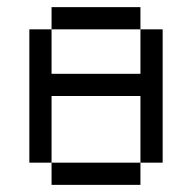

<svg xmlns="http://www.w3.org/2000/svg" viewBox="-20 -520 540 540"><path d="M125 -62.5V0H375V-62.5ZM125 -62.5V-250H375V-62.5H437.5Q437.5 -62.5 437.5 -437.5H375Q375 -437.5 375 -312.5H125Q125 -312.5 125 -437.5H62.5Q62.5 -437.5 62.5 -62.5ZM125 -437.5H375V-500H125Z"/></svg>

Font: Unifont
Style: Regular
Weight: 500
Version: Version 15.1.04